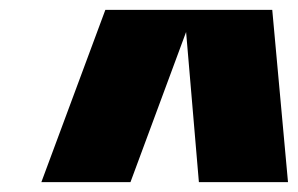

<svg xmlns="http://www.w3.org/2000/svg" viewBox="-20 -690 605 390"><path d="M533 -670 565 -320H384L358 -625L245 -320H64L194 -670Z"/></svg>

Font: Fivo Sans Modern ExtBlk
Style: Regular
Weight: 900
Designer: Alexander Slobzheninov
Foundry: Alexander Slobzheninov
Version: 1.0